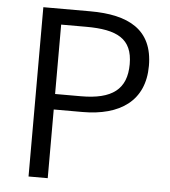

<svg xmlns="http://www.w3.org/2000/svg" viewBox="-52 -780 731 827"><g transform="rotate(5 313.0 -366.0)"><path d="M102 0H185V-297H309C471 -297 577 -368 577 -520C577 -677 470 -732 305 -732H102ZM185 -364V-664H293C427 -664 494 -630 494 -520C494 -411 431 -364 297 -364Z"/></g></svg>

Font: Noto Sans JP DemiLight
Style: Regular
Weight: 350
Designer: Ryoko NISHIZUKA 西塚涼子 (kana, bopomofo & ideographs); Paul D. Hunt (Latin, Greek & Cyrillic); Sandoll Communications 산돌커뮤니
Foundry: Adobe
Version: Version 2.004;hotconv 1.0.118;makeotfexe 2.5.65603